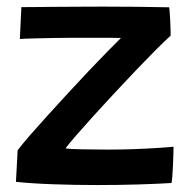

<svg xmlns="http://www.w3.org/2000/svg" viewBox="-20 -542 577 566"><path d="M485.5 -2.5Q444.5 0 386.5 1.8Q328.5 3.5 267 3.5Q200.5 3.5 136.8 1.2Q73 -1 27 -6L32 -99Q43.5 -114.5 66.2 -140.8Q89 -167 118.5 -199.5Q148 -232 180 -266.8Q212 -301.5 242.5 -333.8Q273 -366 297.8 -391.2Q322.5 -416.5 336.5 -430Q329 -430.5 312 -430.5Q295 -430.5 273 -430.5Q251 -430.5 227.2 -430.5Q203.5 -430.5 183 -430.5Q160 -430.5 135.8 -430Q111.5 -429.5 90.5 -429Q69.5 -428.5 55.5 -428Q41.5 -427.5 38.5 -427L43 -521Q56.5 -521 81.8 -521.2Q107 -521.5 139.8 -521.8Q172.5 -522 209.5 -522.2Q246.5 -522.5 283.5 -522.5Q331 -522.5 383 -522Q435 -521.5 478.5 -520.5Q479.5 -517.5 480.2 -506.5Q481 -495.5 481.8 -481.2Q482.5 -467 482.8 -454.5Q483 -442 483 -437Q466 -421.5 439.2 -394.8Q412.5 -368 381 -335Q349.5 -302 317 -267Q284.5 -232 255.2 -199.8Q226 -167.5 204.5 -142.8Q183 -118 173 -104.5Q185.5 -102.5 222.5 -101.8Q259.5 -101 296.5 -101Q332 -101 369.5 -102.2Q407 -103.5 439.2 -105.5Q471.5 -107.5 491.5 -109.5Q491.5 -105 491.2 -90Q491 -75 490 -56.5Q489 -38 488 -22.8Q487 -7.5 485.5 -2.5Z"/></svg>

Font: Grandstander Thin Medium
Style: Regular
Weight: 500
Version: Version 1.200